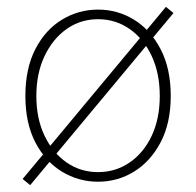

<svg xmlns="http://www.w3.org/2000/svg" viewBox="-20 -518 572 560"><path d="M266 12Q209 12 160.5 -17.5Q112 -47 83 -103Q54 -159 54 -238Q54 -318 83 -374.5Q112 -431 160.5 -460.5Q209 -490 266 -490Q323 -490 371 -460.5Q419 -431 448.5 -374.5Q478 -318 478 -238Q478 -159 448.5 -103Q419 -47 371 -17.5Q323 12 266 12ZM266 -16Q317 -16 358 -44Q399 -72 422.5 -122Q446 -172 446 -238Q446 -304 422.5 -354.5Q399 -405 358 -433.5Q317 -462 266 -462Q215 -462 174.5 -433.5Q134 -405 110 -354.5Q86 -304 86 -238Q86 -172 110 -122Q134 -72 174.5 -44Q215 -16 266 -16ZM68 22 46 4 464 -498 486 -480Z"/></svg>

Font: SourceSans3VF
Style: Regular
Weight: 200
Designer: Paul D. Hunt
Foundry: Adobe
Version: Version 3.052;hotconv 1.1.0;makeotfexe 2.6.0